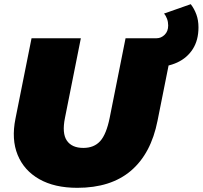

<svg xmlns="http://www.w3.org/2000/svg" viewBox="-20 -883 970 919"><path d="M350 16Q241 16 168 -25.5Q95 -67 64.5 -141.5Q34 -216 54 -315L131 -700H367L291 -319Q276 -245 300 -210Q324 -175 379 -175Q430 -175 459.5 -207.5Q489 -240 505 -319L581 -700H813L734 -305Q703 -148 607 -66Q511 16 350 16ZM690 -562V-700H730Q751 -700 768 -716.5Q785 -733 785 -761Q785 -778 779.5 -793Q774 -808 765 -818L893 -863Q910 -841 920 -813.5Q930 -786 930 -752Q930 -691 903 -648.5Q876 -606 828.5 -584Q781 -562 720 -562Z"/></svg>

Font: Montserrat Thin Black
Style: Italic
Weight: 900
Italic angle: -11.3°
Version: Version 9.000